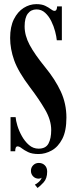

<svg xmlns="http://www.w3.org/2000/svg" viewBox="-20 -731 366 928"><path d="M166.5 13.5Q135 13.5 116 4.2Q97 -5 85.2 -14.2Q73.5 -23.5 65 -23.5Q53.5 -23.5 53.5 0H31V-165H55.5Q56.5 -149 64 -123.8Q71.5 -98.5 85.8 -73Q100 -47.5 120.2 -30Q140.5 -12.5 166.5 -12.5Q201 -12.5 214.2 -37Q227.5 -61.5 227.5 -102.5Q227.5 -150.5 197.8 -201.5Q168 -252.5 125 -309Q68 -384.5 48.5 -439.5Q29 -494.5 29 -547.5Q29 -602 47.2 -638.2Q65.5 -674.5 94.5 -692.8Q123.5 -711 155.5 -711Q182 -711 198.5 -703Q215 -695 225.5 -686.8Q236 -678.5 243.5 -678.5Q255.5 -678.5 256 -700H279V-536.5H254.5Q253 -554 246.5 -579Q240 -604 228 -628.5Q216 -653 198.2 -669.2Q180.5 -685.5 156.5 -685.5Q130 -685.5 114.5 -665.2Q99 -645 99 -603.5Q99 -559.5 123.2 -514Q147.5 -468.5 198 -406.5Q246.5 -347.5 273.8 -288.8Q301 -230 301 -162.5Q301 -98 281 -59.5Q261 -21 230 -3.8Q199 13.5 166.5 13.5ZM161.5 177.5 148.5 161.5Q157.5 157.5 168 147.8Q178.5 138 181.5 127.5Q176 132.5 167 132.5Q151 132.5 140.2 121.5Q129.5 110.5 129.5 94.5Q129.5 78.5 140.5 67.5Q151.5 56.5 167.5 56.5Q185 56.5 196.5 67.8Q208 79 208 98.5Q208 132 190.5 150.8Q173 169.5 161.5 177.5Z"/></svg>

Font: Imbue 50pt SemiBold
Style: Regular
Weight: 600
Designer: Tyler Finck
Foundry: Etcetera Type Company
Version: Version 1.102; ttfautohint (v1.8.3)